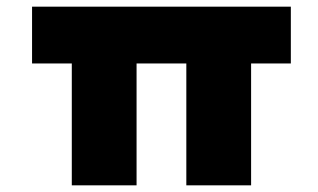

<svg xmlns="http://www.w3.org/2000/svg" viewBox="-20 -555 952 575"><path d="M195 0V-485L212 -365H76V-535H851V-365H723L732 -447V0H538V-469L548 -365H376L389 -447V0Z"/></svg>

Font: Lexend Mega Black
Style: Regular
Weight: 900
Version: Version 1.007